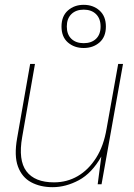

<svg xmlns="http://www.w3.org/2000/svg" viewBox="-20 -764 557 796"><path d="M198 12Q147 12 109 -8.5Q71 -29 54.5 -73.5Q38 -118 51 -191L105 -499H125L72 -196Q55 -100 89.5 -54Q124 -8 204 -8Q258 -8 302.5 -34Q347 -60 378.5 -109.5Q410 -159 422 -231L470 -499H490L401 0H385L400 -115Q361 -46 307 -17Q253 12 198 12ZM327 -565Q288 -565 261.5 -588Q235 -611 235 -654Q235 -697 261.5 -720.5Q288 -744 327 -744Q366 -744 392.5 -720.5Q419 -697 419 -654Q419 -611 392.5 -588Q366 -565 327 -565ZM327 -585Q359 -585 378 -603Q397 -621 397 -654Q397 -687 378 -705.5Q359 -724 327 -724Q295 -724 276 -705.5Q257 -687 257 -654Q257 -621 276 -603Q295 -585 327 -585Z"/></svg>

Font: DM Sans 20pt Thin
Style: Italic
Weight: 250
Italic angle: -10°
Version: Version 4.004;gftools[0.9.30]